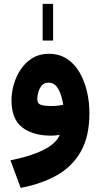

<svg xmlns="http://www.w3.org/2000/svg" viewBox="-20 -690 514 978"><path d="M197.3 -483.4V-670.4H250.5V-483.4ZM435.5 -113.3Q435.5 4.4 392.1 81.3Q348.6 158.2 269.8 202.6Q190.9 247.1 85.4 267.1L33.2 126.5Q130.4 107.9 197.8 75.4Q265.1 43 284.2 -3.4Q261.7 1 241.7 1Q148.4 1 93.5 -40.8Q38.6 -82.5 38.6 -179.7Q38.6 -219.2 50.5 -260.7Q62.5 -302.2 86.2 -337.4Q109.9 -372.6 145.5 -394.3Q181.2 -416 228 -416Q281.7 -416 320.8 -390.4Q359.9 -364.7 385.3 -321Q410.6 -277.3 423.1 -223.6Q435.5 -169.9 435.5 -113.3ZM238.8 -149.9Q259.8 -149.9 276.4 -152.1Q293 -154.3 302.2 -156.2Q299.3 -175.3 291.7 -201.9Q284.2 -228.5 268.8 -248.8Q253.4 -269 227.1 -269Q205.1 -269 192.6 -254.2Q180.2 -239.3 175 -219.7Q169.9 -200.2 169.9 -185.5Q169.9 -161.1 190.4 -155.5Q210.9 -149.9 238.8 -149.9Z"/></svg>

Font: Vazirmatn RD UI Black
Style: Regular
Weight: 900
Designer: Saber Rastikerdar
Foundry: Saber Rastikerdar
Version: Version 33.003